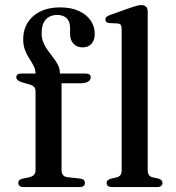

<svg xmlns="http://www.w3.org/2000/svg" viewBox="-20 -758 712 778"><path d="M229.5 -69.5Q229.5 -56.5 235.2 -49Q241 -41.5 253.5 -40L304 -34.5Q314.5 -33.5 319.2 -28.8Q324 -24 324 -17Q324 0 302 0H75.5Q65.5 0 59.8 -4.5Q54 -9 54 -16Q54 -23.5 58.8 -28Q63.5 -32.5 73.5 -34.5L98 -39.5Q111.5 -43 117.8 -49.8Q124 -56.5 124 -68.5V-388Q124 -398 119 -404.8Q114 -411.5 100 -415.5L72.5 -423.5Q56.5 -428.5 51.2 -433.8Q46 -439 46 -445Q46 -452 51 -456Q56 -460 66.5 -460H148.5L124 -442V-459Q124 -475.5 116.8 -490Q109.5 -504.5 99.2 -520Q89 -535.5 81.5 -554.8Q74 -574 74 -599Q74 -656.5 114.2 -692.2Q154.5 -728 224 -728Q269 -728 300.2 -713.2Q331.5 -698.5 347.8 -674.2Q364 -650 364 -621.5Q364 -594.5 350.5 -580.2Q337 -566 315 -566Q291.5 -566 277.8 -580.8Q264 -595.5 264 -620.5V-645Q264 -670.5 250.2 -684Q236.5 -697.5 211.5 -697.5Q181 -697 164.8 -678Q148.5 -659 148.5 -624.5Q148.5 -603 156 -585.2Q163.5 -567.5 174.5 -552.5Q185.5 -537.5 196.5 -523.5Q207.5 -509.5 215 -494.5Q222.5 -479.5 222.5 -462.5V-441.5L208.5 -460H326.5Q337 -460 342.2 -456.2Q347.5 -452.5 347.5 -444.5Q347.5 -434 337 -427.2Q326.5 -420.5 304 -420.5H229.5ZM578.5 -711.5V-69Q578.5 -55.5 583.5 -48.8Q588.5 -42 598.5 -39.5L621 -34.5Q630 -32 634.2 -27.5Q638.5 -23 638.5 -16.5Q638.5 -9 633 -4.5Q627.5 0 615.5 0H434.5Q423 0 417.5 -4.5Q412 -9 412 -16.5Q412 -23 416.2 -27.2Q420.5 -31.5 429.5 -34L453 -39.5Q463 -42 468 -48.8Q473 -55.5 473 -69V-640.5Q473 -652 469.2 -657Q465.5 -662 456.5 -663L423 -664.5Q414.5 -665.5 410.8 -669.2Q407 -673 407 -678.5Q407 -685 411.2 -689.2Q415.5 -693.5 426.5 -697.5L509.5 -727Q525.5 -732.5 535.5 -735Q545.5 -737.5 552 -737.5Q565.5 -737.5 572 -730.5Q578.5 -723.5 578.5 -711.5Z"/></svg>

Font: Fraunces 12pt
Style: Regular
Weight: 400
Version: Version 1.000;[b76b70a41]